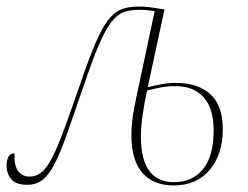

<svg xmlns="http://www.w3.org/2000/svg" viewBox="-43 -556 758 586"><path d="M487 10Q425 10 391.5 -28.5Q358 -67 358 -143Q358 -182 366.5 -226Q375 -270 381 -296L429 -522Q416 -524 406 -525Q396 -526 381 -526Q354 -526 334.5 -519Q315 -512 297 -489Q279 -466 259 -419.5Q239 -373 212 -293Q183 -208 162.5 -150Q142 -92 124.5 -57.5Q107 -23 87.5 -7.5Q68 8 40 8Q5 8 -9 -9.5Q-23 -27 -23 -51Q-23 -66 -17.5 -77Q-12 -88 1 -88Q0 -49 13 -33Q26 -17 47 -17Q67 -17 83 -29.5Q99 -42 115.5 -73.5Q132 -105 153 -162Q174 -219 205 -309Q230 -382 249.5 -427Q269 -472 287.5 -495.5Q306 -519 327.5 -527.5Q349 -536 380 -536Q398 -536 414 -534Q430 -532 459 -527L408 -290Q429 -295 450 -299Q471 -303 494 -303Q561 -303 599 -268.5Q637 -234 637 -161Q637 -85 597 -37.5Q557 10 487 10ZM488 0Q544 0 576.5 -39.5Q609 -79 609 -158Q609 -225 578.5 -259Q548 -293 494 -293Q467 -293 447 -289Q427 -285 406 -280Q397 -240 392 -203Q387 -166 387 -141Q387 -68 413 -34Q439 0 488 0Z"/></svg>

Font: Noto Serif Display SemiCondensed Thin
Style: Italic
Weight: 100
Width: 4
Italic angle: -12°
Designer: Monotype Design Team
Foundry: Monotype Imaging Inc.
Version: Version 2.009